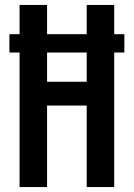

<svg xmlns="http://www.w3.org/2000/svg" viewBox="-20 -755 540 775"><path d="M59 0V-543H18V-617H59V-735H170V-617H330V-735H441V-617H482V-543H441V0H330V-329H170V0ZM170 -425H330V-543H170Z"/></svg>

Font: Moesevka
Style: Bold
Weight: 700
Monospace: yes
Designer: Belleve Invis
Foundry: Belleve Invis
Version: Version 32.5.0; ttfautohint (v1.8.4)